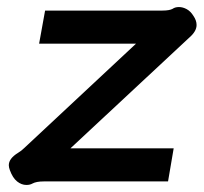

<svg xmlns="http://www.w3.org/2000/svg" viewBox="-20 -515 579 545"><path d="M55 10Q41 10 28.5 0Q16 -10 8 -32Q5 -40 5 -46Q5 -65 31 -81Q41 -87 49 -95L366 -391H91L108 -485H441Q461 -485 470 -490Q477 -495 488 -495Q499 -495 510 -489Q521 -483 529 -470Q538 -457 538 -444Q538 -426 517 -408L180 -94H473L457 0H104Q83 0 72 6Q65 10 55 10Z"/></svg>

Font: Niramit SemiBold
Style: Italic
Weight: 600
Italic angle: -10°
Designer: Katatrad Aksorn Co.,Ltd.
Foundry: Cadson Demak Co.,Ltd.
Version: Version 1.001; ttfautohint (v1.6)